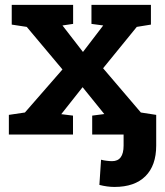

<svg xmlns="http://www.w3.org/2000/svg" viewBox="-20 -548 672 782"><path d="M16.1 0V-80.1L81.5 -89.8L234.4 -265.1L88.9 -438.5L27.8 -447.8V-528.3H277.8V-450.7L234.4 -444.3L317.9 -336.4L400.4 -444.3L352.5 -450.7V-528.3H594.7V-447.8L537.1 -438.5L399.9 -270L553.7 -89.8L616.2 -80.1V0H355.5V-77.1L404.8 -83.5L316.4 -192.9L229.5 -83L277.3 -77.1V0ZM446.3 213.4Q417 213.4 384.8 205.1L391.6 102.5Q402.3 105.5 415 106.9Q427.7 108.4 436.5 108.4Q483.4 108.4 483.4 44.9V-41H616.2V44.9Q616.2 126 572.3 169.7Q528.3 213.4 446.3 213.4Z"/></svg>

Font: Roboto Slab SemiBold
Style: Regular
Weight: 600
Designer: Google
Version: Version 2.001; ttfautohint (v1.8.3)